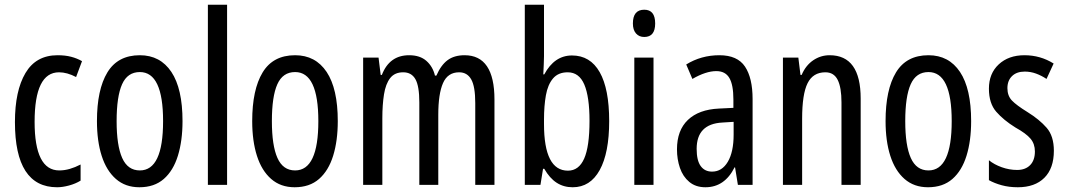

<svg xmlns="http://www.w3.org/2000/svg" viewBox="-20 -780 4498 810"><path d="M221 10Q43 10 43 -265Q43 -397 87.5 -472Q132 -547 223 -547Q255 -547 280 -540.5Q305 -534 326 -522L301 -455Q263 -475 229 -475Q126 -475 126 -266Q126 -61 230 -61Q252 -61 274.5 -67.5Q297 -74 320 -86V-18Q299 -5 271.5 2.5Q244 10 221 10Z M750 -269Q750 -186 730.5 -123Q711 -60 671 -25Q631 10 568 10Q509 10 469 -25Q429 -60 409 -122.5Q389 -185 389 -269Q389 -402 433 -474.5Q477 -547 570 -547Q656 -547 703 -476.5Q750 -406 750 -269ZM472 -269Q472 -166 495.5 -113.5Q519 -61 570 -61Q668 -61 668 -269Q668 -476 570 -476Q518 -476 495 -424.5Q472 -373 472 -269Z M938 0H857V-760H938Z M1405 -269Q1405 -186 1385.5 -123Q1366 -60 1326 -25Q1286 10 1223 10Q1164 10 1124 -25Q1084 -60 1064 -122.5Q1044 -185 1044 -269Q1044 -402 1088 -474.5Q1132 -547 1225 -547Q1311 -547 1358 -476.5Q1405 -406 1405 -269ZM1127 -269Q1127 -166 1150.5 -113.5Q1174 -61 1225 -61Q1323 -61 1323 -269Q1323 -476 1225 -476Q1173 -476 1150 -424.5Q1127 -373 1127 -269Z M1940 -547Q2066 -547 2066 -360V0H1985V-345Q1985 -415 1968 -445Q1951 -475 1917 -475Q1869 -475 1849 -429.5Q1829 -384 1829 -296V0H1749V-348Q1749 -417 1732.5 -446Q1716 -475 1681 -475Q1645 -475 1626 -450.5Q1607 -426 1600 -382Q1593 -338 1593 -281V0H1512V-537H1577L1586 -464H1591Q1623 -547 1706 -547Q1752 -547 1779 -523Q1806 -499 1815 -461H1821Q1840 -505 1868 -526Q1896 -547 1940 -547Z M2275 -543Q2275 -527 2274 -508Q2273 -489 2272 -466H2276Q2319 -546 2393 -546Q2470 -546 2510 -475.5Q2550 -405 2550 -269Q2550 -135 2510 -62.5Q2470 10 2396 10Q2358 10 2328.5 -9Q2299 -28 2276 -68H2271L2260 0H2194V-760H2275ZM2375 -475Q2335 -475 2313 -449Q2291 -423 2283 -378Q2275 -333 2275 -276V-257Q2275 -60 2376 -60Q2422 -60 2444.5 -111Q2467 -162 2467 -270Q2467 -372 2445 -423.5Q2423 -475 2375 -475Z M2698 -739Q2744 -739 2744 -681Q2744 -624 2698 -624Q2676 -624 2663 -639Q2650 -654 2650 -681Q2650 -739 2698 -739ZM2737 -537V0H2656V-537Z M3015 -547Q3091 -547 3123 -499Q3155 -451 3155 -362V0H3093L3081 -74H3079Q3037 10 2956 10Q2915 10 2888 -12.5Q2861 -35 2848.5 -71.5Q2836 -108 2836 -150Q2836 -230 2882 -274Q2928 -318 3013 -322L3074 -325V-360Q3074 -422 3057 -451Q3040 -480 3002 -480Q2958 -480 2901 -447L2875 -508Q2938 -547 3015 -547ZM3027 -263Q2919 -257 2919 -152Q2919 -103 2936 -79.5Q2953 -56 2984 -56Q3026 -56 3050.5 -97.5Q3075 -139 3075 -212V-266Z M3480 -547Q3611 -547 3611 -364V0H3530V-348Q3530 -411 3514 -443Q3498 -475 3462 -475Q3410 -475 3387 -429Q3364 -383 3364 -279V0H3283V-537H3348L3357 -464H3362Q3379 -504 3410.5 -525.5Q3442 -547 3480 -547Z M4077 -269Q4077 -186 4057.5 -123Q4038 -60 3998 -25Q3958 10 3895 10Q3836 10 3796 -25Q3756 -60 3736 -122.5Q3716 -185 3716 -269Q3716 -402 3760 -474.5Q3804 -547 3897 -547Q3983 -547 4030 -476.5Q4077 -406 4077 -269ZM3799 -269Q3799 -166 3822.5 -113.5Q3846 -61 3897 -61Q3995 -61 3995 -269Q3995 -476 3897 -476Q3845 -476 3822 -424.5Q3799 -373 3799 -269Z M4426 -144Q4426 -70 4386 -30Q4346 10 4274 10Q4237 10 4206 1.5Q4175 -7 4152 -20V-104Q4174 -86 4206 -74.5Q4238 -63 4271 -63Q4306 -63 4326 -83.5Q4346 -104 4346 -141Q4346 -173 4327.5 -195Q4309 -217 4264 -242Q4214 -273 4183 -308.5Q4152 -344 4152 -406Q4152 -470 4193.5 -508.5Q4235 -547 4302 -547Q4369 -547 4425 -512L4395 -447Q4374 -461 4351 -469.5Q4328 -478 4303 -478Q4269 -478 4249.5 -459Q4230 -440 4230 -408Q4230 -376 4249 -356Q4268 -336 4315 -307Q4365 -276 4395.5 -241Q4426 -206 4426 -144Z"/></svg>

Font: Noto Sans Gurmukhi ExtraCondensed
Style: Regular
Weight: 400
Width: 2
Designer: Jelle Bosma - Monotype Design Team
Foundry: Monotype Imaging Inc.
Version: Version 2.004; ttfautohint (v1.8.4.7-5d5b)